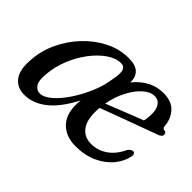

<svg xmlns="http://www.w3.org/2000/svg" viewBox="-88 -673 897 897"><g transform="rotate(45 360.5 -224.0)"><path d="M678 -145.5Q670.5 -104.5 641.8 -69.2Q613 -34 566.2 -12.2Q519.5 9.5 458 9.5Q391 9.5 353.2 -32.5Q315.5 -74.5 324 -159Q279 -72 227.5 -31.5Q176 9 119.5 9Q72 9 46 -24.2Q20 -57.5 25.5 -128Q29 -189.5 56.2 -248.5Q83.5 -307.5 127.8 -354.8Q172 -402 227.5 -430Q283 -458 343.5 -458Q389 -458 409.5 -438Q430 -418 428.5 -382.5Q490 -457.5 573 -457.5Q628 -457.5 655.8 -426.8Q683.5 -396 686.5 -351.5Q688.5 -336.5 700 -336.5Q713 -336 713.5 -323Q714 -307 690 -300Q667 -291.5 629.8 -277.8Q592.5 -264 550.8 -248.8Q509 -233.5 471.8 -219.5Q434.5 -205.5 411.5 -197Q411 -192 410.5 -187Q406 -118.5 431 -84Q456 -49.5 502.5 -49.5Q545 -49.5 581.8 -74.5Q618.5 -99.5 641.5 -149Q654.5 -166 666 -165Q679.5 -164 678 -145.5ZM554.5 -418.5Q527 -418.5 498.8 -393.8Q470.5 -369 448 -326.2Q425.5 -283.5 415.5 -229.5Q439 -239 471.8 -252Q504.5 -265 538.5 -278.5Q572.5 -292 599 -302Q604.5 -324.5 604.5 -350.5Q604.5 -381.5 591.2 -400Q578 -418.5 554.5 -418.5ZM123.5 -133.5Q118.5 -86.5 131.2 -66.8Q144 -47 166 -47Q192 -47 222.8 -73.8Q253.5 -100.5 282.2 -143.8Q311 -187 331.8 -236.5Q352.5 -286 359 -332Q369 -381 361.8 -398.5Q354.5 -416 335.5 -416Q301 -416 265.2 -391.2Q229.5 -366.5 198.8 -325.5Q168 -284.5 147.8 -234.5Q127.5 -184.5 123.5 -133.5Z"/></g></svg>

Font: Fraunces 72pt S050
Style: Italic
Weight: 400
Italic angle: -16°
Version: Version 1.000; ttfautohint (v1.8.3)